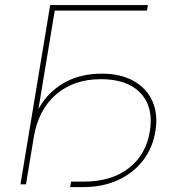

<svg xmlns="http://www.w3.org/2000/svg" viewBox="-20 -748 718 779"><path d="M580.1 -727.5 576.2 -705.1H202.1L85.4 0H63L183.6 -727.5ZM264.6 11.2 268.6 -11.2H320.8Q431.6 -11.2 502 -65.4Q572.3 -119.6 587.9 -214.8Q604 -312.5 550.8 -369.6Q497.6 -426.8 389.6 -426.8Q279.3 -426.8 207.3 -364.5Q135.3 -302.2 116.7 -189.9H97.2Q110.4 -269.5 149.4 -327.6Q188.5 -385.7 250.2 -417.5Q312 -449.2 393.1 -449.2Q469.2 -449.2 522 -419.7Q574.7 -390.1 598.4 -337.4Q622.1 -284.7 610.4 -214.8Q599.1 -146.5 559.3 -95.7Q519.5 -44.9 457.5 -16.8Q395.5 11.2 316.9 11.2Z"/></svg>

Font: Inter 17pt Thin
Style: Italic
Weight: 250
Italic angle: -9.3988°
Version: Version 4.001;git-66647c0bb